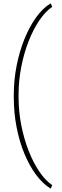

<svg xmlns="http://www.w3.org/2000/svg" viewBox="-20 -809 340 1055"><path d="M256.3 226.1Q214.4 200.2 178 151.1Q141.6 102.1 114 35.4Q86.4 -31.2 71 -110.6Q55.7 -189.9 55.7 -276.4V-286.1Q55.7 -368.7 71.3 -447.8Q86.9 -526.9 114.5 -595Q142.1 -663.1 178.5 -713.6Q214.8 -764.2 256.3 -789.1H259.3L267.1 -771.5Q230 -746.6 196.5 -697.5Q163.1 -648.4 137.2 -582.3Q111.3 -516.1 96.7 -440.7Q82 -365.2 82 -288.1V-275.4Q82 -197.8 96.7 -122.3Q111.3 -46.9 137.2 19.3Q163.1 85.4 196.5 134.5Q230 183.6 267.1 208.5L259.3 226.1Z"/></svg>

Font: Roboto Slab LO Thin
Style: Regular
Weight: 250
Designer: Google
Version: Version 2.00;September 28, 2018;FontCreator 11.5.0.2427 64-b